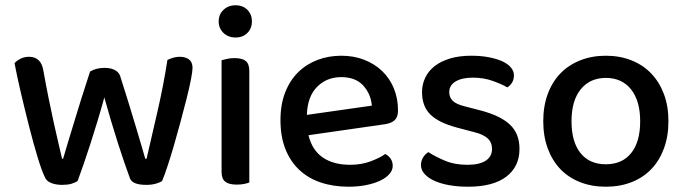

<svg xmlns="http://www.w3.org/2000/svg" viewBox="-20 -693 2595 727"><path d="M274 -8Q264 -1 250 3Q236 7 215 7Q192 7 174 0Q156 -7 150 -22Q138 -46 122 -99Q106 -152 90 -215Q74 -278 59 -342Q44 -406 35 -454Q43 -463 57.5 -470.5Q72 -478 90 -478Q135 -478 144 -427Q153 -376 163.5 -324Q174 -272 184 -226.5Q194 -181 202.5 -145.5Q211 -110 215 -92H219Q224 -110 234.5 -144.5Q245 -179 258.5 -223.5Q272 -268 288 -319.5Q304 -371 321 -422Q344 -436 376 -436Q399 -436 414.5 -428Q430 -420 435 -405Q451 -355 466 -306.5Q481 -258 493.5 -216Q506 -174 515.5 -142Q525 -110 530 -92H535Q555 -178 577 -274Q599 -370 614 -466Q624 -471 636 -474.5Q648 -478 660 -478Q682 -478 695.5 -468Q709 -458 709 -436Q709 -423 703 -392Q697 -361 686.5 -319.5Q676 -278 663.5 -231.5Q651 -185 638.5 -142Q626 -99 614 -63Q602 -27 594 -8Q586 -2 570 2.5Q554 7 534 7Q481 7 472 -18Q463 -42 451 -77Q439 -112 426 -152.5Q413 -193 400 -237Q387 -281 375 -324Q363 -280 349.5 -235.5Q336 -191 322.5 -149Q309 -107 296.5 -71Q284 -35 274 -8Z M924 -2Q917 1 904.5 3.5Q892 6 876 6Q847 6 833 -5Q819 -16 819 -42V-465Q827 -467 839.5 -470Q852 -473 868 -473Q897 -473 910.5 -462Q924 -451 924 -424ZM872 -673Q900 -673 917 -655.5Q934 -638 934 -612Q934 -586 917 -568.5Q900 -551 872 -551Q844 -551 826 -568.5Q808 -586 808 -612Q808 -638 826 -655.5Q844 -673 872 -673Z M1148 -181Q1162 -124 1202.5 -96.5Q1243 -69 1306 -69Q1348 -69 1383 -82Q1418 -95 1439 -110Q1467 -94 1467 -65Q1467 -48 1454 -33.5Q1441 -19 1418.5 -8.5Q1396 2 1365.5 8Q1335 14 1300 14Q1242 14 1194.5 -2Q1147 -18 1113 -50Q1079 -82 1060.5 -129Q1042 -176 1042 -238Q1042 -298 1060 -343.5Q1078 -389 1109 -419.5Q1140 -450 1182 -466Q1224 -482 1272 -482Q1320 -482 1359.5 -466.5Q1399 -451 1427.5 -423.5Q1456 -396 1471.5 -358Q1487 -320 1487 -275Q1487 -250 1475 -238.5Q1463 -227 1440 -223ZM1142 -258 1388 -293Q1384 -338 1355 -369.5Q1326 -401 1272 -401Q1217 -401 1180.5 -364Q1144 -327 1142 -258Z M1752 14Q1713 14 1680 8Q1647 2 1623.5 -9Q1600 -20 1587 -35Q1574 -50 1574 -68Q1574 -83 1581.5 -96Q1589 -109 1602 -117Q1630 -99 1666 -84Q1702 -69 1750 -69Q1795 -69 1819 -84.5Q1843 -100 1843 -129Q1843 -154 1826.5 -169Q1810 -184 1778 -192L1710 -210Q1642 -228 1610 -259Q1578 -290 1578 -344Q1578 -373 1590 -398.5Q1602 -424 1625.5 -442.5Q1649 -461 1684 -471.5Q1719 -482 1764 -482Q1800 -482 1829.5 -476.5Q1859 -471 1880.5 -461.5Q1902 -452 1914 -438Q1926 -424 1926 -408Q1926 -392 1919 -380.5Q1912 -369 1901 -362Q1883 -373 1847.5 -386Q1812 -399 1771 -399Q1729 -399 1705 -384.5Q1681 -370 1681 -344Q1681 -324 1694.5 -311Q1708 -298 1741 -290L1799 -275Q1875 -255 1911 -221Q1947 -187 1947 -129Q1947 -62 1897 -24Q1847 14 1752 14Z M2274 14Q2220 14 2176 -3.5Q2132 -21 2101.5 -53Q2071 -85 2054 -131Q2037 -177 2037 -234Q2037 -291 2054 -337Q2071 -383 2102 -415Q2133 -447 2177 -464.5Q2221 -482 2274 -482Q2327 -482 2371 -464.5Q2415 -447 2446 -414.5Q2477 -382 2494 -336.5Q2511 -291 2511 -234Q2511 -177 2494 -131Q2477 -85 2446.5 -53Q2416 -21 2372 -3.5Q2328 14 2274 14ZM2144 -234Q2144 -156 2178 -113.5Q2212 -71 2274 -71Q2336 -71 2370 -113.5Q2404 -156 2404 -234Q2404 -311 2369.5 -354.5Q2335 -398 2274 -398Q2214 -398 2179 -355Q2144 -312 2144 -234Z"/></svg>

Font: Baloo 2 Latin Medium
Style: Regular
Weight: 500
Designer: Sarang Kulkarni and Ek Type
Foundry: Ek Type
Version: Version 1.001